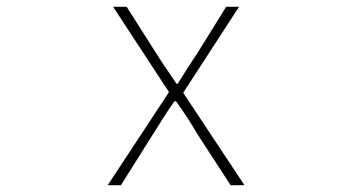

<svg xmlns="http://www.w3.org/2000/svg" viewBox="-20 -547 1040 567"><path d="M298 0H337L432 -151C453 -184 473 -217 495 -248H500C522 -217 544 -184 563 -151L661 0H702L521 -273L686 -527H648L561 -387C541 -358 524 -330 505 -300H501C481 -330 461 -358 443 -387L354 -527H314L479 -275Z"/></svg>

Font: Harano Aji Gothic K1 ExtraLight
Style: Regular
Weight: 250
Foundry: Masamichi Hosoda
Version: HaranoAjiGothicK1-ExtraLight version 20230610;ttx 4.39.4